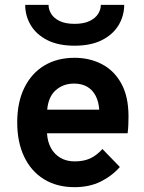

<svg xmlns="http://www.w3.org/2000/svg" viewBox="-20 -762 597 794"><path d="M288.4 12Q214.8 12 161.6 -21Q108.3 -54 79.8 -114.2Q51.2 -174.4 51.2 -256Q51.2 -338.7 80.5 -398.6Q109.7 -458.5 162.9 -490.8Q216.2 -523 288.4 -523Q350.4 -523 400.9 -496.9Q451.5 -470.9 481.4 -417.1Q511.4 -363.4 511.4 -280.6Q511.4 -267.4 510.8 -248.6Q510.2 -229.9 507.8 -211H174.4Q176.4 -175.9 190.8 -149.8Q205.2 -123.6 230.2 -109.1Q255.2 -94.6 289.2 -94.6Q325.6 -94.6 352.5 -106.7Q379.3 -118.8 403.6 -145.8L475.6 -71.4Q442.6 -33.9 396 -10.9Q349.4 12 288.4 12ZM175.2 -308.6H390.4Q388 -341.9 375.4 -366.1Q362.8 -390.3 340.4 -403.4Q318 -416.4 286 -416.4Q241.9 -416.4 211 -389.4Q180.1 -362.4 175.2 -308.6ZM288.4 -573Q220.6 -573 175.2 -596.3Q129.8 -619.6 107 -658.1Q84.2 -696.6 84.2 -742H180.8Q180.8 -722 192.2 -704Q203.6 -686 227.4 -674.7Q251.3 -663.4 288.4 -663.4Q325.5 -663.4 349.6 -674.7Q373.7 -686 385.4 -704Q397 -722 397 -742H493.6Q493.6 -696.6 470.5 -658.1Q447.5 -619.6 401.9 -596.3Q356.2 -573 288.4 -573Z"/></svg>

Font: Overpass
Style: Regular
Weight: 400
Designer: Delve Withrington, Dave Bailey, Thomas Jockin
Foundry: Delve Fonts LLC
Version: Version 4.000